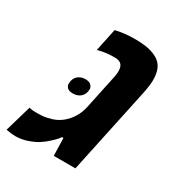

<svg xmlns="http://www.w3.org/2000/svg" viewBox="-190 -748 810 866"><g transform="rotate(30 215.0 -315.5)"><path d="M255.4 -515.1Q244.6 -522 225.6 -522Q184.6 -522 150.4 -513.7L138.7 -510.7L163.6 -628.4Q209 -639.6 263.2 -639.6Q317.4 -639.6 350.1 -629.4Q382.8 -619.1 399.4 -602.5Q426.8 -575.7 426.8 -519.5Q426.8 -491.2 416.5 -443.4L322.3 0H209.5L207 -91.8H199.7Q196.8 -87.9 191.4 -80.8Q186 -73.7 167.5 -56.4Q148.9 -39.1 128.9 -25.6Q108.9 -12.2 77.6 -1.2Q46.4 9.8 14.6 9.8Q-4.9 9.8 -33.7 4.4L6.3 -133.8Q7.3 -132.8 18.1 -131.1Q28.8 -129.4 40.3 -129.4Q51.8 -129.4 71 -130.1Q90.3 -130.9 119.6 -139.6Q160.6 -151.9 190.4 -186Q220.2 -220.2 230 -265.6L267.6 -443.4Q279.8 -499.5 255.4 -515.1ZM125 -359.9Q139.6 -371.1 160.9 -371.1Q182.1 -371.1 190.9 -361.1Q199.7 -351.1 199.7 -342.3Q199.7 -313.5 179.7 -297.9Q164.6 -286.6 143.1 -286.6Q121.6 -286.6 113.3 -295.9Q105 -305.2 105 -314Q105 -344.7 125 -359.9Z"/></g></svg>

Font: Open Sans Hebrew
Style: Bold Italic
Weight: 700
Italic angle: -12°
Foundry: Ascender Corporation, Yanek Iontef
Version: Version 2.001;PS 002.001;hotconv 1.0.70;makeotf.lib2.5.58329